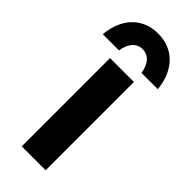

<svg xmlns="http://www.w3.org/2000/svg" viewBox="-298 -845 881 881"><g transform="rotate(45 142.5 -404.5)"><path d="M65 0H220V-573H65ZM321 -627C310 -739 243 -809 142 -809C41 -809 -26 -739 -36 -627H69C77 -678 103 -708 142 -708C181 -708 208 -678 215 -627Z"/></g></svg>

Font: Bounded Med
Style: Regular
Weight: 500
Designer: Vlad Churkin
Version: Version 3.0